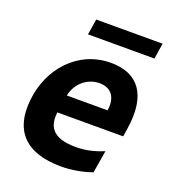

<svg xmlns="http://www.w3.org/2000/svg" viewBox="-134 -829 846 942"><g transform="rotate(20 289.0 -358.5)"><path d="M207 -727.3 193.9 -645.2H540.8L553.6 -727.3ZM348.7 -552.6C176.5 -552.6 55 -414.1 38.4 -245.4C21 -85.9 101.2 9.2 291.2 9.2C338.1 9.2 397.7 0.7 451 -18.5L470.5 -136C425.4 -116.8 377.1 -105.1 325.6 -105.1C198.9 -105.1 175.1 -163 183.6 -234H527.3L533.7 -275.6C563.2 -460.9 491.5 -552.6 348.7 -552.6ZM411.6 -327.8H198.9C210.9 -389.6 263.1 -439.6 329.9 -439.6C395.2 -439.6 422.2 -392.8 411.6 -327.8Z"/></g></svg>

Font: TID UI
Style: Bold Italic
Weight: 700
Italic angle: -9.39999°
Designer: The TID Project Authors
Foundry: Bakken & Bæck
Version: Version 1.001;hotconv 1.0.109;makeotfexe 2.5.65596